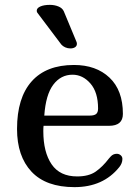

<svg xmlns="http://www.w3.org/2000/svg" viewBox="-20 -769 565 789"><path d="M460 -137Q469 -137 476 -131Q483 -125 483 -116Q483 -98 470 -82Q404 0 286 0Q169 0 109.5 -63.5Q50 -127 50 -239Q50 -367 110 -434.5Q170 -502 284 -502Q375 -502 430 -450Q485 -398 485 -301Q485 -252 428 -252H159Q158 -244 158 -230Q158 -144 192 -94Q226 -44 297 -44Q345 -44 373.5 -64Q402 -84 427 -117L435 -126Q445 -137 460 -137ZM162 -294H349Q367 -294 375 -300.5Q383 -307 383 -323Q383 -390 351.5 -426Q320 -462 278 -462Q230 -462 199 -421Q168 -380 162 -294ZM131 -725Q131 -736 146 -742.5Q161 -749 185 -749Q204 -749 220 -742.5Q236 -736 242 -723L294 -598Q296 -594 296 -589Q296 -580 288.5 -575Q281 -570 269 -570Q258 -570 248 -574.5Q238 -579 232 -586L134 -716Q131 -719 131 -725Z"/></svg>

Font: Marmelad for Arash.Academy
Style: Regular
Weight: 400
Designer: Manvel Shmavonyan
Foundry: Cyreal
Version: Version 1.110;Glyphs 3.2 (3202)